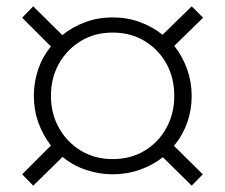

<svg xmlns="http://www.w3.org/2000/svg" viewBox="-20 -549 711 607"><path d="M85 38 50 2 141 -89Q116 -121 101.5 -161Q87 -201 87 -246Q87 -290 101 -330.5Q115 -371 141 -402L50 -493L85 -529L177 -438Q209 -464 249.5 -479Q290 -494 336 -494Q383 -494 423 -479Q463 -464 494 -439L586 -529L622 -493L531 -404Q557 -371 571.5 -330.5Q586 -290 586 -246Q586 -201 571.5 -160.5Q557 -120 530 -88L621 2L586 38L495 -52Q463 -27 422.5 -12.5Q382 2 336 2Q293 2 251.5 -12Q210 -26 178 -53ZM336 -46Q393 -46 437 -72.5Q481 -99 506 -144.5Q531 -190 531 -246Q531 -303 506 -348Q481 -393 437 -419.5Q393 -446 336 -446Q279 -446 235 -419Q191 -392 166 -347Q141 -302 141 -246Q141 -190 166.5 -144.5Q192 -99 236 -72.5Q280 -46 336 -46Z"/></svg>

Font: Nunito Sans 7pt SemiExpanded ExtraLight
Style: Regular
Weight: 250
Width: 6
Designer: Vernon Adams
Foundry: Vernon Adams
Version: Version 3.101;gftools[0.9.27]